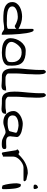

<svg xmlns="http://www.w3.org/2000/svg" viewBox="936 -1556 627 2538"><g transform="rotate(90 1249.0 -287.5)"><path d="M359.4 -29.3Q327.1 -29.3 296.4 -23.9Q265.6 -18.6 234.4 -18.6Q212.9 -18.6 188 -19Q163.1 -19.5 138.2 -22.9Q113.3 -26.4 89.8 -33.7Q66.4 -41 48.3 -54.2Q30.3 -67.4 19 -86.9Q7.8 -106.4 7.8 -135.7Q7.8 -170.9 26.9 -196.3Q45.9 -221.7 73.7 -236.8Q101.6 -252 135.3 -259.3Q168.9 -266.6 200.2 -266.6Q241.2 -266.6 283.7 -253.4Q326.2 -240.2 362.3 -218.8V-399.4Q362.3 -412.1 366.7 -415.5Q371.1 -418.9 378.9 -418.9Q392.6 -418.9 402.3 -392.1Q412.1 -365.2 418.9 -323.2Q425.8 -281.2 430.2 -230.5Q434.6 -179.7 436.5 -132.8Q438.5 -85.9 439 -49.3Q439.5 -12.7 439.5 2.9Q423.8 2.9 412.6 -2.4Q401.4 -7.8 393.1 -13.7Q384.8 -19.5 377 -24.4Q369.1 -29.3 359.4 -29.3ZM65.4 -135.7Q65.4 -116.2 76.2 -104Q86.9 -91.8 104.5 -84Q122.1 -76.2 143.6 -72.3Q165 -68.4 186.5 -66.9Q208 -65.4 227.5 -65.4H259.8Q261.7 -65.4 277.8 -64.5Q293.9 -63.5 312.5 -64.9Q331.1 -66.4 346.7 -70.8Q362.3 -75.2 362.3 -85.9V-190.4Q351.6 -179.7 343.3 -174.8Q335 -169.9 322.3 -169.9Q321.3 -169.9 311.5 -176.3Q301.8 -182.6 285.6 -189.9Q269.5 -197.3 248.5 -203.6Q227.5 -210 203.1 -210Q186.5 -210 163.1 -206.5Q139.6 -203.1 117.7 -194.8Q95.7 -186.5 80.6 -171.9Q65.4 -157.2 65.4 -135.7Z M485.4 -115.2Q485.4 -148.4 497.1 -183.6Q508.8 -218.8 530.8 -248Q552.7 -277.3 583 -295.9Q613.3 -314.5 652.3 -314.5Q707 -314.5 744.1 -303.7Q781.2 -293 804.7 -271Q828.1 -249 838.4 -214.4Q848.6 -179.7 848.6 -132.8Q848.6 -129.9 848.1 -121.6Q847.7 -113.3 847.7 -104.5Q847.7 -95.7 847.2 -87.4Q846.7 -79.1 846.7 -75.2Q839.8 -50.8 820.8 -35.6Q801.8 -20.5 776.9 -12.7Q752 -4.9 725.1 -2Q698.2 1 676.8 1Q646.5 1 613.3 -2.9Q580.1 -6.8 551.3 -19Q522.5 -31.2 503.9 -54.2Q485.4 -77.1 485.4 -115.2ZM534.2 -127.9Q534.2 -102.5 549.3 -86.4Q564.5 -70.3 585.9 -61.5Q607.4 -52.7 632.3 -49.8Q657.2 -46.9 674.8 -46.9Q692.4 -46.9 705.6 -46.9Q718.8 -46.9 731.4 -49.8Q744.1 -52.7 757.8 -58.6Q771.5 -64.5 790 -75.2Q799.8 -90.8 800.8 -106Q801.8 -121.1 801.8 -137.7Q801.8 -170.9 789.1 -196.3Q776.4 -221.7 754.9 -237.3Q733.4 -252.9 703.6 -258.3Q673.8 -263.7 637.7 -256.8Q623 -253.9 604.5 -239.3Q585.9 -224.6 570.3 -205.1Q554.7 -185.5 544.4 -164.6Q534.2 -143.6 534.2 -127.9Z M883.8 -163.1Q883.8 -214.8 888.2 -260.7Q892.6 -306.6 897 -353.5Q901.4 -400.4 903.8 -448.2Q906.2 -496.1 904.3 -551.8Q905.3 -555.7 907.2 -560.5Q909.2 -565.4 912.6 -569.8Q916 -574.2 919.9 -577.6Q923.8 -581.1 928.7 -581.1Q940.4 -581.1 948.2 -568.8Q956.1 -556.6 959.5 -537.6Q962.9 -518.6 963.9 -496.1Q964.8 -473.6 964.4 -452.6Q963.9 -431.6 962.9 -416Q961.9 -400.4 961.9 -394.5Q961.9 -336.9 956.5 -280.8Q951.2 -224.6 951.2 -166V-150.4Q951.2 -138.7 951.2 -126Q951.2 -113.3 951.2 -101.6V-85.9Q952.1 -76.2 958 -69.8Q963.9 -63.5 971.2 -59.1Q978.5 -54.7 986.3 -51.8Q994.1 -48.8 1000 -47.9Q1003.9 -47.9 1013.2 -47.4Q1022.5 -46.9 1033.2 -46.9Q1043.9 -46.9 1053.2 -46.9Q1062.5 -46.9 1066.4 -46.9Q1083 -46.9 1093.3 -47.4Q1103.5 -47.9 1109.9 -48.8Q1116.2 -49.8 1122.1 -51.3Q1127.9 -52.7 1134.8 -53.2Q1141.6 -53.7 1151.4 -54.7Q1161.1 -55.7 1177.7 -55.7Q1177.7 -23.4 1165 -10.7Q1152.3 2 1132.3 4.4Q1112.3 6.8 1088.4 3.9Q1064.5 1 1042 1H1028.3Q1018.6 1 1006.8 0.5Q995.1 0 984.4 0H971.7Q941.4 -5.9 923.8 -22Q906.2 -38.1 897.9 -61Q889.6 -84 886.7 -110.4Q883.8 -136.7 883.8 -163.1Z M1191.4 -163.1Q1191.4 -214.8 1195.8 -260.7Q1200.2 -306.6 1204.6 -353.5Q1209 -400.4 1211.4 -448.2Q1213.9 -496.1 1211.9 -551.8Q1212.9 -555.7 1214.8 -560.5Q1216.8 -565.4 1220.2 -569.8Q1223.6 -574.2 1227.5 -577.6Q1231.4 -581.1 1236.3 -581.1Q1248 -581.1 1255.9 -568.8Q1263.7 -556.6 1267.1 -537.6Q1270.5 -518.6 1271.5 -496.1Q1272.5 -473.6 1272 -452.6Q1271.5 -431.6 1270.5 -416Q1269.5 -400.4 1269.5 -394.5Q1269.5 -336.9 1264.2 -280.8Q1258.8 -224.6 1258.8 -166V-150.4Q1258.8 -138.7 1258.8 -126Q1258.8 -113.3 1258.8 -101.6V-85.9Q1259.8 -76.2 1265.6 -69.8Q1271.5 -63.5 1278.8 -59.1Q1286.1 -54.7 1293.9 -51.8Q1301.8 -48.8 1307.6 -47.9Q1311.5 -47.9 1320.8 -47.4Q1330.1 -46.9 1340.8 -46.9Q1351.6 -46.9 1360.8 -46.9Q1370.1 -46.9 1374 -46.9Q1390.6 -46.9 1400.9 -47.4Q1411.1 -47.9 1417.5 -48.8Q1423.8 -49.8 1429.7 -51.3Q1435.5 -52.7 1442.4 -53.2Q1449.2 -53.7 1459 -54.7Q1468.8 -55.7 1485.4 -55.7Q1485.4 -23.4 1472.7 -10.7Q1460 2 1439.9 4.4Q1419.9 6.8 1396 3.9Q1372.1 1 1349.6 1H1335.9Q1326.2 1 1314.5 0.5Q1302.7 0 1292 0H1279.3Q1249 -5.9 1231.4 -22Q1213.9 -38.1 1205.6 -61Q1197.3 -84 1194.3 -110.4Q1191.4 -136.7 1191.4 -163.1Z M1730.5 -47.9Q1714.8 -47.9 1697.8 -43.5Q1680.7 -39.1 1664.1 -33.2Q1647.5 -27.3 1629.4 -22.9Q1611.3 -18.6 1592.8 -18.6Q1564.5 -18.6 1538.1 -27.3Q1511.7 -36.1 1491.7 -53.7Q1471.7 -71.3 1460 -96.2Q1448.2 -121.1 1448.2 -152.3Q1448.2 -179.7 1465.3 -203.1Q1482.4 -226.6 1507.8 -242.2Q1533.2 -257.8 1562.5 -266.6Q1591.8 -275.4 1615.2 -275.4Q1626 -275.4 1642.1 -273.9Q1658.2 -272.5 1677.2 -269Q1696.3 -265.6 1715.8 -260.3Q1735.4 -254.9 1751.5 -246.1Q1767.6 -237.3 1778.8 -226.1Q1790 -214.8 1792 -200.2Q1792 -195.3 1790 -183.1Q1788.1 -170.9 1787.1 -157.2Q1786.1 -143.6 1784.7 -131.3Q1783.2 -119.1 1782.2 -113.3V-107.4Q1782.2 -85.9 1792 -75.2Q1801.8 -64.5 1815.9 -60.1Q1830.1 -55.7 1845.7 -55.7H1877Q1891.6 -55.7 1895.5 -56.2Q1899.4 -56.6 1900.9 -56.6Q1902.3 -56.6 1905.8 -57.1Q1909.2 -57.6 1924.8 -57.6Q1937.5 -57.6 1944.3 -52.7Q1951.2 -47.9 1951.2 -32.2Q1951.2 -15.6 1940.4 -8.8Q1929.7 -2 1915 0.5Q1900.4 2.9 1885.7 2Q1871.1 1 1863.3 1Q1840.8 1 1820.8 -6.8Q1800.8 -14.6 1784.2 -23.9Q1767.6 -33.2 1753.9 -40.5Q1740.2 -47.9 1730.5 -47.9ZM1505.9 -142.6Q1505.9 -119.1 1516.1 -105Q1526.4 -90.8 1541.5 -84.5Q1556.6 -78.1 1575.2 -76.7Q1593.8 -75.2 1611.3 -75.2Q1618.2 -75.2 1634.3 -76.2Q1650.4 -77.1 1668 -80.6Q1685.5 -84 1699.7 -89.8Q1713.9 -95.7 1715.8 -104.5L1735.4 -180.7Q1737.3 -188.5 1731.4 -194.3Q1725.6 -200.2 1715.3 -204.1Q1705.1 -208 1692.9 -210.9Q1680.7 -213.9 1668.9 -215.8Q1657.2 -217.8 1647.9 -218.8Q1638.7 -219.7 1636.7 -219.7Q1619.1 -219.7 1596.2 -216.3Q1573.2 -212.9 1553.2 -204.6Q1533.2 -196.3 1519.5 -181.6Q1505.9 -167 1505.9 -142.6Z M1965.8 -190.4Q1964.8 -190.4 1960.9 -193.8Q1957 -197.3 1957 -200.2Q1956.1 -200.2 1956.1 -202.1V-207Q1956.1 -208 1957 -209Q1967.8 -219.7 1975.1 -224.6Q1982.4 -229.5 1995.1 -229.5Q1999 -229.5 2002.4 -227.5Q2005.9 -225.6 2007.8 -223.6Q2009.8 -221.7 2012.2 -219.7Q2014.6 -217.8 2017.6 -217.8Q2020.5 -217.8 2029.3 -227.1Q2038.1 -236.3 2052.7 -250Q2067.4 -263.7 2088.9 -279.8Q2110.4 -295.9 2137.2 -309.6Q2164.1 -323.2 2195.8 -332.5Q2227.5 -341.8 2265.6 -341.8H2271.5Q2275.4 -340.8 2287.6 -338.4Q2299.8 -335.9 2313.5 -332.5Q2327.1 -329.1 2339.4 -326.7Q2351.6 -324.2 2356.4 -323.2Q2357.4 -322.3 2360.4 -319.8Q2363.3 -317.4 2366.2 -314.9Q2369.1 -312.5 2371.6 -309.6Q2374 -306.6 2375 -304.7Q2375 -303.7 2376 -301.8Q2376 -301.8 2376.5 -300.8Q2377 -299.8 2377 -299.8L2376 -297.9Q2376 -297.9 2376 -296.9Q2375 -295.9 2375 -294.9Q2374 -292 2370.1 -288.6Q2366.2 -285.2 2366.2 -285.2H2194.3Q2172.9 -285.2 2147.9 -272.9Q2123 -260.7 2101.1 -241.7Q2079.1 -222.7 2064.9 -198.7Q2050.8 -174.8 2050.8 -152.3V-13.7Q2040 -13.7 2035.2 -11.2Q2030.3 -8.8 2026.9 -5.9Q2023.4 -2.9 2019.5 -1Q2015.6 1 2008.8 1H2006.8Q2005.9 1 2004.9 0Q2001 -1 1998 -4.4Q1995.1 -7.8 1995.1 -8.8Z M2431.6 -8.8Q2424.8 -28.3 2419.4 -51.3Q2414.1 -74.2 2410.6 -98.6Q2407.2 -123 2405.3 -146.5Q2403.3 -169.9 2403.3 -190.4Q2403.3 -193.4 2404.3 -201.7Q2405.3 -210 2406.7 -218.8Q2408.2 -227.5 2410.2 -235.8Q2412.1 -244.1 2413.1 -247.1Q2414.1 -248 2421.9 -249Q2429.7 -250 2431.6 -250Q2444.3 -250 2452.1 -236.3Q2460 -222.7 2465.8 -201.2Q2471.7 -179.7 2474.1 -153.8Q2476.6 -127.9 2478.5 -104Q2480.5 -80.1 2480.5 -61.5Q2480.5 -43 2480.5 -36.1Q2480.5 -33.2 2481 -26.9Q2481.4 -20.5 2480.5 -14.2Q2479.5 -7.8 2476.1 -3.9Q2472.7 0 2464.8 0H2460.9Q2459 0 2455.1 -1.5Q2451.2 -2.9 2446.3 -4.4Q2441.4 -5.9 2437.5 -6.8Q2433.6 -7.8 2431.6 -8.8ZM2420.9 -439.5Q2420.9 -463.9 2452.1 -475.6Q2459 -478.5 2464.4 -473.6Q2469.7 -468.8 2473.1 -460.9Q2476.6 -453.1 2478 -444.8Q2479.5 -436.5 2479.5 -432.6Q2479.5 -426.8 2476.6 -423.3Q2473.6 -419.9 2469.2 -418.9Q2464.8 -418 2460 -418H2452.1Q2438.5 -418 2429.7 -420.9Q2420.9 -423.8 2420.9 -439.5Z"/></g></svg>

Font: Swanky and Moo Moo Cyrillic
Style: Regular
Weight: 400
Designer: Kimberly Geswein; Denis Ignatov
Foundry: Kimberly Geswein; Denis Ignatov
Version: Version 1.003 June 27, 2018